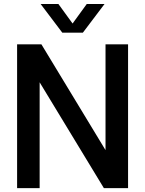

<svg xmlns="http://www.w3.org/2000/svg" viewBox="-20 -968 747 988"><path d="M68 0V-740H193L523 -195.5V-740H639V0H514.5L184 -544.5V0ZM300.5 -800 189 -947.5H280.5L353.5 -847L426.5 -947.5H518L406.5 -800Z"/></svg>

Font: Encode Sans Semi Condensed SemiBold
Style: Regular
Weight: 600
Width: 4
Designer: Multiple Designers
Foundry: Impallari Type
Version: Version 3.000; ttfautohint (v1.8.3) -l 8 -r 50 -G 200 -x 14 